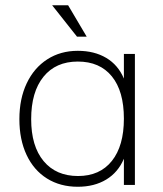

<svg xmlns="http://www.w3.org/2000/svg" viewBox="-20 -706 623 733"><path d="M495 -500V0H453V-100Q431 -48 385.5 -20.5Q340 7 277 7Q210 7 159.5 -24.5Q109 -56 81.5 -114.5Q54 -173 54 -251Q54 -329 82 -388Q110 -447 160.5 -479.5Q211 -512 277 -512Q340 -512 385.5 -485Q431 -458 453 -406V-500ZM453 -253Q453 -358 407 -414.5Q361 -471 277 -471Q193 -471 146 -413Q99 -355 99 -251Q99 -148 146.5 -91Q194 -34 278 -34Q361 -34 407 -91.5Q453 -149 453 -253ZM274 -566 179 -686H240L311 -566Z"/></svg>

Font: MuliDisplayVN ExtraLight
Style: Regular
Weight: 200
Designer: Vernon Adams
Foundry: Vernon Adams
Version: Version 2.100